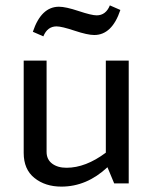

<svg xmlns="http://www.w3.org/2000/svg" viewBox="-20 -681 570 713"><path d="M153 -456V-117Q153 -89 173.5 -73.5Q194 -58 227 -58Q298 -58 373 -114V-456H458V0H404L379 -60Q302 12 208 12Q148 12 108 -20Q68 -52 68 -113V-456ZM330 -551Q305 -551 257 -567Q209 -583 190 -583Q156 -583 141 -546L102 -563Q133 -656 199 -656Q224 -656 272 -640Q320 -624 339 -624Q373 -624 388 -661L427 -644Q396 -551 330 -551Z"/></svg>

Font: Average Sans
Style: Regular
Weight: 400
Designer: Eduardo Rodriguez Tunni
Foundry: Eduardo Rodriguez Tunni
Version: Version 1.002